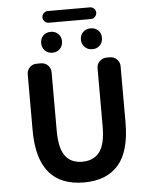

<svg xmlns="http://www.w3.org/2000/svg" viewBox="-64 -1106 876 1118"><g transform="rotate(-5 373.5 -547.5)"><path d="M381.8 -41Q109.4 -41 109.4 -369.1V-696.3Q109.4 -720.7 126 -737.3Q142.6 -753.9 167 -753.9H191.4Q215.8 -753.9 232.4 -737.3Q249 -720.7 249 -696.3V-356.4Q249 -252 282.7 -207Q316.4 -162.1 381.8 -162.1Q448.2 -162.1 482.9 -207Q517.6 -252 517.6 -356.4V-696.3Q517.6 -720.7 534.7 -737.3Q551.8 -753.9 575.2 -753.9H594.7Q618.2 -753.9 635.3 -737.3Q652.3 -720.7 652.3 -696.3V-369.1Q652.3 -199.2 583 -120.1Q513.7 -41 381.8 -41ZM308.1 -827.1Q291 -809.6 264.2 -809.6Q237.3 -809.6 220.2 -827.1Q203.1 -844.7 203.1 -871.1Q203.1 -897.5 220.2 -914.6Q237.3 -931.6 264.2 -931.6Q291 -931.6 308.1 -914.6Q325.2 -897.5 325.2 -871.1Q325.2 -844.7 308.1 -827.1ZM257.8 -985.4Q244.1 -985.4 233.9 -995.6Q223.6 -1005.9 223.6 -1020Q223.6 -1034.2 233.9 -1043.9Q244.1 -1053.7 257.8 -1053.7H503.9Q517.6 -1053.7 527.8 -1043.9Q538.1 -1034.2 538.1 -1020Q538.1 -1005.9 527.8 -995.6Q517.6 -985.4 503.9 -985.4ZM541.5 -827.1Q524.4 -809.6 497.6 -809.6Q470.7 -809.6 453.1 -827.1Q435.5 -844.7 435.5 -871.1Q435.5 -897.5 453.1 -914.6Q470.7 -931.6 497.6 -931.6Q524.4 -931.6 541.5 -914.6Q558.6 -897.5 558.6 -871.1Q558.6 -844.7 541.5 -827.1Z"/></g></svg>

Font: Gen Jyuu Gothic Bold
Style: Bold
Weight: 700
Designer: [Source Han Sans]
Ryoko NISHIZUKA  (kana & ideographs); Paul D. Hunt (Latin, Greek & Cyrillic); Wenlong ZHANG  (bopomofo
Version: Version 1.002.20150607